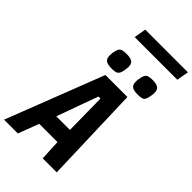

<svg xmlns="http://www.w3.org/2000/svg" viewBox="-346 -1248 1348 1348"><g transform="rotate(45 328.0 -574.0)"><path d="M270.5 -725H489L512 0H373L365.5 -154H184.5L126 0H-11ZM367 -276 363 -583.5H343L231.5 -276ZM194 -845Q194 -856 196.5 -873.5Q201 -900.5 208.5 -913.2Q216 -926 230 -930.5Q244 -935 271.5 -935Q311 -935 328.2 -922.8Q345.5 -910.5 345.5 -879.5Q345.5 -869 343 -851.5Q338.5 -823 330.8 -809.8Q323 -796.5 309.5 -792Q296 -787.5 269 -787.5Q229.5 -787.5 211.8 -799.8Q194 -812 194 -845ZM454 -842.5Q454 -858 456.5 -871.5Q461 -899 468 -912Q475 -925 488.8 -930Q502.5 -935 529 -935Q569 -935 586 -922.5Q603 -910 603 -879Q603 -866.5 600 -849Q596 -822 589.2 -809.2Q582.5 -796.5 568.5 -792Q554.5 -787.5 526 -787.5Q487.5 -787.5 470.8 -799.8Q454 -812 454 -842.5ZM243 -1148H667L651 -1058.5H227.5Z"/></g></svg>

Font: JuliaMono ExtraBoldItalic
Style: Regular
Weight: 800
Italic angle: -9°
Monospace: yes
Designer: cormullion
Foundry: corm
Version: Version 0.049; ttfautohint (v1.8.4)